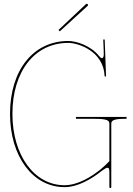

<svg xmlns="http://www.w3.org/2000/svg" viewBox="-20 -977 698 1005"><path d="M286 -820 293 -813 439.5 -947C442.5 -950 440 -954 438.5 -955.5C437 -957 433 -958.5 430 -955.5ZM523 -706.5V-690C523 -686.5 522 -672.5 513.5 -672.5C510 -672.5 506 -675 500.5 -681.5C454.5 -740 377.5 -762.5 337.5 -762.5C154.5 -762.5 32.5 -610 32.5 -381C32.5 -158.5 152 2.5 317.5 2.5C389 2.5 461 -41.5 512.5 -82.5C528 -94 537 -99 543 -99C551.5 -99 552.5 -88 552.5 -71.5V2.5C552.5 6 555.5 7.5 557.5 7.5C561 7.5 562.5 4 562.5 2.5V-329.5C562.5 -344 570.5 -355 632 -355H642.5V-365H377.5V-355H477.5C543.5 -355 552.5 -345 552.5 -329.5V-133.5C543 -122.5 522.5 -103.5 506 -90C456 -50 386.5 -7.5 317.5 -7.5C159.5 -7.5 45 -164.5 45 -381C45 -604 162 -752.5 337.5 -752.5C392.5 -752.5 522 -707 527.5 -580C527.5 -577.5 529 -576 531.5 -576C533.5 -576 535 -577.5 535 -580L528 -770H520.5Z"/></svg>

Font: Znikomit
Style: Regular
Weight: 100
Designer: gluk
Foundry: gluk
Version: Version 0.55